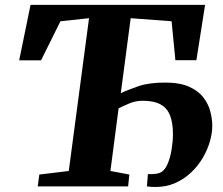

<svg xmlns="http://www.w3.org/2000/svg" viewBox="-20 -763 914 786"><path d="M134.5 0 141 -48.5 261.5 -63 344.5 -688.5 227.5 -676 148 -516H58.5L105 -743H819.5L784 -516.5H698L682.5 -676L515 -688.5L474.5 -381.5Q502.5 -395 546.2 -410Q590 -425 656 -425Q716 -425 754 -408Q792 -391 812.8 -363.8Q833.5 -336.5 841.2 -306Q849 -275.5 849 -248Q849 -217.5 839 -183.2Q829 -149 809.8 -116.2Q790.5 -83.5 762.2 -56.8Q734 -30 697.5 -13.8Q661 2.5 616.5 2.5Q606.5 2.5 597.2 1.8Q588 1 581.5 0L585.5 -50.5Q592 -49.5 608.2 -50.5Q624.5 -51.5 633 -55Q653 -62.5 665 -89.5Q677 -116.5 682.5 -150.8Q688 -185 688 -213.5Q688 -259 676.5 -289.5Q665 -320 637.8 -335.2Q610.5 -350.5 563.5 -350.5Q535 -350.5 509.2 -339.5Q483.5 -328.5 465.5 -319.5L432 -63L509.5 -48.5L504.5 0Z"/></svg>

Font: Merriweather 28pt Black
Style: Italic
Weight: 900
Italic angle: -7.8°
Version: Version 2.101